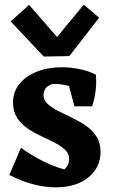

<svg xmlns="http://www.w3.org/2000/svg" viewBox="-20 -785 486 825"><path d="M218 20Q174 20 123.5 7Q73 -6 20 -33L70 -150Q110 -121 158 -96Q206 -71 256 -57Q267 -66 272 -77.5Q277 -89 277 -102Q277 -125 259.5 -141.5Q242 -158 215 -172Q188 -186 156.5 -200.5Q125 -215 98 -233.5Q71 -252 53.5 -279Q36 -306 36 -344Q36 -391 64 -425Q92 -459 139.5 -477.5Q187 -496 246 -496Q284 -496 322.5 -488Q361 -480 392 -464L358 -379Q326 -402 283 -414Q240 -426 205 -424Q182 -416 174.5 -403Q167 -390 167 -377Q167 -354 185 -338Q203 -322 230.5 -308Q258 -294 289.5 -279Q321 -264 349 -245Q377 -226 394.5 -198.5Q412 -171 412 -132Q412 -66 360 -23Q308 20 218 20ZM300 -328 263 -466 392 -464Q395 -430 391 -395.5Q387 -361 376 -328ZM168 -542 26 -693 105 -764 225 -626 340 -765 406 -709 278 -544Z"/></svg>

Font: Eczar SemiBold
Style: Regular
Weight: 600
Designer: Vaibhav Singh
Foundry: Rosetta Type Foundry
Version: Version 2.000